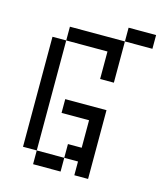

<svg xmlns="http://www.w3.org/2000/svg" viewBox="-105 -765 710 843"><g transform="rotate(15 250.0 -344.0)"><path d="M500 -625V-687.5H375V-625H125V-562.5H62.5Q62.5 -562.5 62.5 -62.5H125V0H250V-62.5H125Q125 -62.5 125 -562.5H312.5Q312.5 -562.5 312.5 -437.5H375V-625ZM312.5 -62.5V0H375V-312.5H187.5V-250H312.5Q312.5 -250 312.5 -125H250V-62.5Z"/></g></svg>

Font: Unifont
Style: Regular
Weight: 500
Version: Version 15.1.04